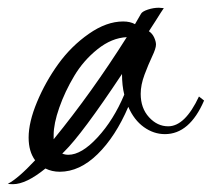

<svg xmlns="http://www.w3.org/2000/svg" viewBox="-103 -407 542 491"><path d="M405.8 -160.2 418.9 -149.9Q381.8 -64 318.8 -64Q290 -64 264.9 -82Q239.7 -100.1 225.1 -133.8Q192.4 -57.6 146.5 -12.7Q100.6 32.2 49.8 32.2Q29.8 32.2 13.2 23.9Q-36.1 64 -69.8 64Q-79.1 64 -83 63Q-57.6 50.3 -13.2 2.9Q-29.8 -19.5 -29.8 -55.2Q-29.8 -94.7 -8.3 -146.2Q13.2 -197.8 46.1 -243.4Q79.1 -289.1 124.3 -320.6Q169.4 -352.1 211.9 -352.1Q230 -352.1 242.2 -345.2L257.8 -372.1Q261.2 -377.9 275.4 -382.6Q289.6 -387.2 303.2 -387.2Q305.2 -387.2 309.6 -386.7Q314 -386.2 315.9 -386.2Q313.5 -382.8 308.1 -374.5Q302.7 -366.2 294.2 -352.5Q285.6 -338.9 277.8 -327.1Q286.6 -321.3 291.3 -311Q295.9 -300.8 295.9 -293Q295.9 -283.2 286.1 -262.7Q276.4 -242.2 266.6 -216.1Q256.8 -189.9 256.8 -167Q256.8 -130.4 278.1 -107.2Q299.3 -84 327.1 -84Q370.1 -84 405.8 -160.2ZM34.2 -50.8Q131.8 -170.4 221.2 -312Q182.6 -310.1 146.5 -281.2Q110.4 -252.4 86.7 -212.6Q63 -172.9 48.6 -131.8Q34.2 -90.8 34.2 -62ZM71.8 -11.2Q105.5 -11.2 146.5 -55.7Q187.5 -100.1 214.8 -165Q209 -188 209 -217.8Q106.9 -64 61 -19L56.2 -14.2Q63.5 -11.2 71.8 -11.2Z"/></svg>

Font: Dancing Script OT
Style: Regular
Weight: 400
Foundry: Pablo Impallari. www.impallari.com
Version: Version 1.000